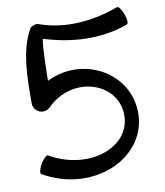

<svg xmlns="http://www.w3.org/2000/svg" viewBox="-90 -882 844 980"><g transform="rotate(-10 331.5 -392.5)"><path d="M129 -778C69 -674 69 -530 69 -400C69 -372 92 -349 120 -349C134 -349 147 -355 156 -364C296 -504 519 -431 524 -265C530 -94 302 -11 105 -124C98 -128 80 -112 66 -88C52 -64 47 -40 55 -36C305 108 604 -28 596 -268C589 -472 363 -594 171 -499C172 -566 173 -664 182 -715C325 -670 477 -661 617 -712C626 -715 625 -739 615 -765C605 -792 591 -811 583 -808C450 -759 305 -745 172 -793C165 -796 156 -795 149 -790C140 -789 133 -785 129 -778Z"/></g></svg>

Font: Nupuram Medium
Style: Regular
Weight: 500
Designer: Santhosh Thottingal (santhosh.thottingal@gmail.com)
Foundry: SMC
Version: Version 1.000